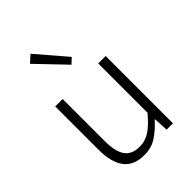

<svg xmlns="http://www.w3.org/2000/svg" viewBox="-244 -952 1077 1077"><g transform="rotate(-45 294.5 -414.0)"><path d="M253 13Q170 13 130.5 -38Q91 -89 91 -193V-534H150V-200Q150 -117 177.5 -78Q205 -39 266 -39Q312 -39 349.5 -64Q387 -89 432 -143V-534H491V0H441L436 -88H434Q394 -43 351.5 -15Q309 13 253 13ZM321 -635 160 -803 202 -841 353 -665Z"/></g></svg>

Font: Noto Sans KR Thin Light
Style: Regular
Weight: 300
Version: Version 2.004-H2;hotconv 1.0.118;makeotfexe 2.5.65603